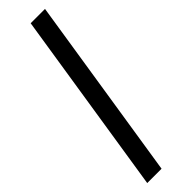

<svg xmlns="http://www.w3.org/2000/svg" viewBox="-290 -704 828 828"><g transform="rotate(-45 124.0 -289.5)"><path d="M234.4 -710.9 102.5 131.8H15.1L147 -710.9Z"/></g></svg>

Font: Roboto Black
Style: Italic
Weight: 900
Italic angle: -12°
Designer: Christian Robertson
Foundry: Google
Version: Version 3.0; 2020